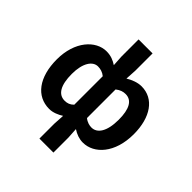

<svg xmlns="http://www.w3.org/2000/svg" viewBox="-259 -985 1387 1387"><g transform="rotate(45 434.5 -291.5)"><path d="M363 215H506V62L501 -20C534 2 569 14 605 14C719 14 823 -97 823 -289C823 -461 745 -574 618 -574C578 -574 535 -557 501 -536L506 -622V-798H363V-622L368 -540C339 -559 306 -574 261 -574C151 -574 47 -462 47 -279C47 -96 131 14 261 14C300 14 338 -3 368 -22L363 62ZM298 -107C234 -107 198 -165 198 -281C198 -393 241 -453 294 -453C319 -453 345 -446 368 -427V-136C346 -114 325 -107 298 -107ZM572 -107C552 -107 525 -113 501 -133V-425C528 -446 551 -453 576 -453C641 -453 672 -394 672 -287C672 -165 630 -107 572 -107Z"/></g></svg>

Font: Noto Sans Mono CJK JP Bold
Style: Regular
Weight: 700
Designer: Ryoko NISHIZUKA (kana & ideographs); Paul D. Hunt (Latin, Greek & Cyrillic); Wenlong ZHANG (bopomofo); Sandoll Communica
Foundry: Adobe Systems Incorporated
Version: Version 1.004;PS 1.004;hotconv 1.0.82;makeotf.lib2.5.63406